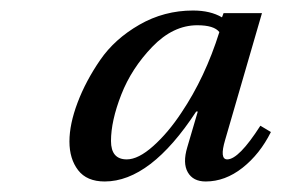

<svg xmlns="http://www.w3.org/2000/svg" viewBox="-20 -610 535 365"><path d="M347 -590Q380 -590 402 -577L405 -585H478L408 -344Q397 -307 412 -307Q434 -307 475 -371L495 -359Q474 -317 441 -291Q408 -265 371 -265Q347 -265 337 -282.5Q327 -300 336 -330L356 -398H353Q266 -265 179 -265Q145 -265 128.5 -286.5Q112 -308 112 -341Q112 -374 127.5 -415Q143 -456 170.5 -496Q198 -536 245 -563Q292 -590 347 -590ZM191 -342Q191 -307 221 -307Q243 -307 271.5 -332.5Q300 -358 325 -396Q370 -463 397 -549Q387 -562 355 -562Q309 -562 269.5 -521Q230 -480 210.5 -430Q191 -380 191 -342Z"/></svg>

Font: Lingua Franca
Style: Italic
Weight: 400
Italic angle: -13°
Version: Version 1.19